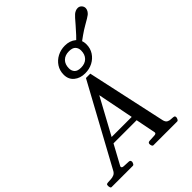

<svg xmlns="http://www.w3.org/2000/svg" viewBox="-350 -1265 1417 1417"><g transform="rotate(-45 359.0 -556.0)"><path d="M475.1 -64.5 380.4 -543.9 119.6 -64.5Q118.7 -62.5 118.4 -60.8Q118.2 -59.1 118.2 -57.6Q118.2 -46.4 138.9 -45.4Q159.7 -44.4 189 -43Q198.2 -42 201.2 -37.4Q204.1 -32.7 204.6 -24.9Q204.1 -19.5 199.5 -9.8Q194.8 0 186.5 0H-34.7Q-42.5 0 -45.2 -9.8Q-47.9 -19.5 -47.4 -24.9Q-47.4 -36.1 -43.7 -39.1Q-40 -42 -29.8 -43Q-17.6 -44.4 -0.2 -44.7Q17.1 -44.9 33.9 -52Q50.8 -59.1 61 -80.6L400.4 -703.1H445.8L581.1 -80.6Q586.9 -59.1 599.9 -52Q612.8 -44.9 627 -44.7Q641.1 -44.4 650.4 -43Q660.2 -41.5 663.8 -38.8Q667.5 -36.1 667.5 -24.9Q667 -19.5 662.4 -9.8Q657.7 0 649.4 0H402.3Q394 0 390.4 -9.8Q386.7 -19.5 387.2 -24.9Q386.2 -41 403.8 -43Q434.6 -44.9 455.3 -45.7Q476.1 -46.4 476.1 -59.1Q476.1 -60.5 475.1 -64.5ZM189 -218.3 201.7 -261.2H468.3L475.1 -218.3ZM421.4 -731Q369.6 -731 335.4 -759.3Q301.3 -787.6 301.3 -836.4Q301.3 -878.9 322.8 -911.9Q344.2 -944.8 380.1 -963.6Q416 -982.4 459 -982.4Q510.7 -982.4 544.9 -953.9Q579.1 -925.3 579.1 -876Q579.1 -834 557.6 -801Q536.1 -768.1 500.5 -749.5Q464.8 -731 421.4 -731ZM429.2 -782.2Q471.2 -782.2 495.1 -806.4Q519 -830.6 519 -872.1Q519 -897.5 503.4 -914.6Q487.8 -931.6 451.2 -931.6Q409.7 -931.6 385.7 -907.7Q361.8 -883.8 361.8 -841.8Q361.8 -816.4 377.2 -799.3Q392.6 -782.2 429.2 -782.2ZM532.2 -884.3 509.3 -912.6Q579.6 -981.9 622.3 -1032.7Q665 -1083.5 678.2 -1094.2Q687 -1101.6 698.5 -1106.7Q710 -1111.8 722.2 -1111.8Q742.2 -1111.8 754.9 -1095.7Q764.2 -1084 764.2 -1069.8Q764.2 -1056.2 756.8 -1043.9Q749.5 -1031.7 739.3 -1023.4Q726.1 -1012.7 671.6 -981.9Q617.2 -951.2 532.2 -884.3Z"/></g></svg>

Font: Gelasio
Style: Italic
Weight: 400
Italic angle: -8.5°
Designer: Eben Sorkin
Foundry: Eben Sorkin
Version: Version 1.008